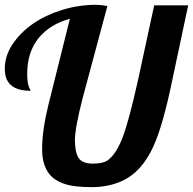

<svg xmlns="http://www.w3.org/2000/svg" viewBox="-20 -770 801 797"><path d="M620.1 -748H761.2L694.8 -436Q656.7 -250 616.7 -162.1Q568.8 -57.1 488.3 -19.5Q430.7 6.8 362.3 6.8Q293.9 6.8 257.1 -3.7Q220.2 -14.2 197.3 -34.2Q154.8 -72.8 154.8 -149.9Q154.8 -227.1 179.7 -329.6L270 -691.9Q187.5 -669.9 140.1 -611.8Q92.8 -553.7 92.8 -461.9Q92.8 -419.4 104.5 -399.4Q106.9 -396 106.9 -393.1Q27.8 -393.1 7.3 -441.9Q0 -459.5 0 -484.9Q0 -538.1 31.7 -585.9Q98.6 -685.1 236.8 -728.5Q305.7 -750 377.9 -750Q399.9 -750 425.8 -745.1L323.7 -365.2Q291 -238.8 291 -188.5Q291 -138.2 306.4 -114.5Q321.8 -90.8 365.2 -90.8Q408.7 -90.8 428.2 -105.5Q463.9 -132.3 490.2 -202.9Q516.6 -273.4 553.2 -439Z"/></svg>

Font: UVF Lobster12
Style: Regular
Weight: 400
Designer: Pablo Impallari
Foundry: Pablo Impallari. www.impallari.com
Version: Version 1.004